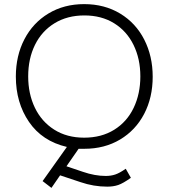

<svg xmlns="http://www.w3.org/2000/svg" viewBox="-20 -714 819 933"><path d="M305 0Q185 -28 121 -121.5Q57 -215 57 -342Q57 -443 98.5 -523Q140 -603 215.5 -648.5Q291 -694 389 -694Q488 -694 564 -648Q640 -602 681 -521.5Q722 -441 722 -341Q722 -240 680.5 -160.5Q639 -81 563.5 -36Q488 9 390 9H362L303 94L383 121Q441 141 494 141Q519 141 540 134Q561 127 591 106L616 150Q578 177 554.5 185Q531 193 501 193Q435 193 371 171L272 138L230 199L187 166ZM662 -343Q662 -428 629 -495.5Q596 -563 534.5 -601Q473 -639 390 -639Q307 -639 245 -601Q183 -563 150 -496Q117 -429 117 -343Q117 -258 149.5 -190.5Q182 -123 243.5 -84Q305 -45 389 -45Q473 -45 535 -83.5Q597 -122 629.5 -190Q662 -258 662 -343Z"/></svg>

Font: Bellota
Style: Regular
Weight: 400
Designer: Kemie Guaida
Foundry: Kemie Guaida
Version: Version 4.001